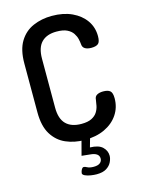

<svg xmlns="http://www.w3.org/2000/svg" viewBox="-138 -809 816 1102"><g transform="rotate(-15 270.5 -258.5)"><path d="M280 6Q220 6 169.5 -16Q119 -38 89 -87Q59 -136 59 -217V-508Q59 -589 89 -638Q119 -687 170 -709Q221 -731 281 -731Q350 -731 400.5 -707.5Q451 -684 479.5 -643.5Q508 -603 508 -550Q508 -516 495 -505.5Q482 -495 455 -495Q431 -495 417 -503.5Q403 -512 402 -530Q401 -543 397 -561Q393 -579 381.5 -596.5Q370 -614 347 -625.5Q324 -637 284 -637Q226 -637 195 -605.5Q164 -574 164 -508V-217Q164 -151 195.5 -119.5Q227 -88 287 -88Q325 -88 347.5 -99.5Q370 -111 381 -128.5Q392 -146 396 -165.5Q400 -185 402 -201Q403 -220 417.5 -228Q432 -236 454 -236Q482 -236 495 -225Q508 -214 508 -181Q508 -127 479.5 -84.5Q451 -42 400 -18Q349 6 280 6ZM296 214Q281 214 261.5 211Q242 208 228 201.5Q214 195 214 186Q214 182 216.5 174.5Q219 167 223.5 160.5Q228 154 234 154Q241 154 254 161Q267 168 291 168Q316 168 328.5 158Q341 148 341 132Q341 115 327.5 105.5Q314 96 287 94L239 89L265 -9H316L298 55Q349 56 372 78Q395 100 395 130Q395 147 385.5 167Q376 187 354.5 200.5Q333 214 296 214Z"/></g></svg>

Font: Dosis ExtraLight SemiBold
Style: Regular
Weight: 600
Version: Version 3.001; ttfautohint (v1.8.2)